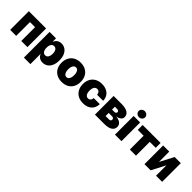

<svg xmlns="http://www.w3.org/2000/svg" viewBox="280 -2207 3855 3855"><g transform="rotate(45 2207.5 -279.5)"><path d="M49.8 -530.3H540V0H365.2V-391.6H220.7V0H49.8Z M638.7 -530.3H821.3V-438.5H826.2Q842.8 -481.4 880.9 -509.3Q918.9 -537.1 975.6 -537.1Q1031.2 -537.1 1078.6 -507.8Q1126 -478.5 1154.8 -417.2Q1183.6 -356 1183.6 -264.6Q1183.6 -176.8 1155.5 -115.5Q1127.4 -54.2 1079.8 -23.7Q1032.2 6.8 973.6 6.8Q918.9 6.8 881.1 -19Q843.3 -44.9 826.2 -86.9H823.2V199.2H638.7ZM907.2 -134.8Q948.2 -134.8 971.2 -169.7Q994.1 -204.6 994.1 -265.6Q994.1 -325.7 971.2 -360.1Q948.2 -394.5 907.2 -394.5Q865.7 -394.5 842.5 -360.4Q819.3 -326.2 819.3 -265.6Q819.3 -205.1 842.5 -169.9Q865.7 -134.8 907.2 -134.8Z M1245.1 -263.7Q1245.1 -345.2 1278.1 -407Q1311 -468.8 1372.8 -502.9Q1434.6 -537.1 1518.6 -537.1Q1602.5 -537.1 1664.1 -502.9Q1725.6 -468.8 1758.3 -407Q1791 -345.2 1791 -263.7Q1791 -182.1 1758.3 -120.4Q1725.6 -58.6 1664.1 -24.4Q1602.5 9.8 1518.6 9.8Q1434.6 9.8 1372.8 -24.4Q1311 -58.6 1278.1 -120.4Q1245.1 -182.1 1245.1 -263.7ZM1602.5 -264.6Q1602.5 -328.6 1580.3 -365.5Q1558.1 -402.3 1519.5 -402.3Q1479.5 -402.3 1456.5 -365.5Q1433.6 -328.6 1433.6 -264.6Q1433.6 -201.2 1456.5 -164.1Q1479.5 -127 1519.5 -127Q1558.1 -127 1580.3 -164.1Q1602.5 -201.2 1602.5 -264.6Z M1850.6 -263.7Q1850.6 -345.2 1883.5 -407Q1916.5 -468.8 1978.3 -502.9Q2040 -537.1 2124 -537.1Q2199.7 -537.1 2256.6 -509.5Q2313.5 -481.9 2344.7 -431.2Q2376 -380.4 2377 -312.5H2205.1Q2201.7 -353.5 2180.7 -376Q2159.7 -398.4 2127 -398.4Q2086.4 -398.4 2062.7 -364.5Q2039.1 -330.6 2039.1 -265.6Q2039.1 -199.7 2062.7 -165.3Q2086.4 -130.9 2127 -130.9Q2159.7 -130.9 2180.7 -153.3Q2201.7 -175.8 2205.1 -217.8H2377Q2375.5 -148.9 2344.7 -97.4Q2314 -45.9 2257.3 -18.1Q2200.7 9.8 2124 9.8Q2040 9.8 1978.3 -24.4Q1916.5 -58.6 1883.5 -120.4Q1850.6 -182.1 1850.6 -263.7Z M2457 -530.3H2687.5Q2794.9 -530.3 2855 -493.4Q2915 -456.5 2915 -385.7Q2915 -344.7 2880.4 -315.2Q2845.7 -285.6 2782.2 -275.4Q2838.4 -272.5 2876 -253.9Q2913.6 -235.4 2931.9 -207Q2950.2 -178.7 2950.2 -146.5Q2950.2 -74.7 2892.1 -37.4Q2834 0 2723.6 0H2457ZM2775.4 -173.8Q2775.4 -195.3 2761.5 -207.5Q2747.6 -219.7 2723.6 -219.7H2627.9V-130.9H2723.6Q2748 -130.9 2761.7 -142.1Q2775.4 -153.3 2775.4 -173.8ZM2743.2 -355.5Q2743.2 -374.5 2728.3 -385Q2713.4 -395.5 2687.5 -395.5H2627.9V-314.5H2693.4Q2716.8 -314.5 2730 -325.4Q2743.2 -336.4 2743.2 -355.5Z M3025.4 -530.3H3210V0H3025.4ZM3025.4 -672.9Q3025.4 -695.8 3037.8 -715.3Q3050.3 -734.9 3071.3 -746.3Q3092.3 -757.8 3117.2 -757.8Q3142.1 -757.8 3163.1 -746.3Q3184.1 -734.9 3196.5 -715.3Q3209 -695.8 3209 -672.9Q3209 -649.9 3196.5 -630.4Q3184.1 -610.8 3163.1 -599.4Q3142.1 -587.9 3117.2 -587.9Q3092.3 -587.9 3071.3 -599.4Q3050.3 -610.8 3037.8 -630.4Q3025.4 -649.9 3025.4 -672.9Z M3281.2 -530.3H3791V-391.6H3622.1V0H3448.2V-391.6H3281.2Z M4190.4 -530.3H4365.2V0H4191.4V-294.9L4038.1 0H3863.3V-530.3H4037.1V-236.3Z"/></g></svg>

Font: Pretendard JP Black
Style: Regular
Weight: 900
Designer: Base glyphs from Inter by Rasmus Andersson; Hangeul glyphs from Noto Sans CJK(Source Han Sans) by Jang Soo-young and Kan
Foundry: Kil Hyung-jin
Version: Version 1.309